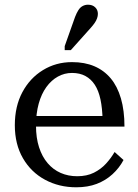

<svg xmlns="http://www.w3.org/2000/svg" viewBox="-20 -786 586 816"><path d="M133 -252Q133 -200 146 -160Q159 -120 182.5 -92.5Q206 -65 238 -51Q270 -37 308 -37Q349 -37 379 -52Q409 -67 430.5 -90.5Q452 -114 467 -140L505 -106Q487 -72 458 -45.5Q429 -19 391 -4.5Q353 10 304 10Q231 10 171.5 -22Q112 -54 77.5 -113.5Q43 -173 43 -254Q43 -334 75 -394Q107 -454 162.5 -488Q218 -522 286 -522Q340 -522 381 -504.5Q422 -487 450.5 -453Q479 -419 494 -367.5Q509 -316 509 -248H111V-293H444L416 -276Q415 -326 407 -363.5Q399 -401 383 -425.5Q367 -450 343 -463Q319 -476 286 -476Q254 -476 226 -460.5Q198 -445 177 -416Q156 -387 144.5 -345.5Q133 -304 133 -252ZM299 -714Q306 -732 313.5 -743.5Q321 -755 331.5 -760.5Q342 -766 354 -766Q373 -766 384.5 -755Q396 -744 396 -727Q396 -718 392.5 -708Q389 -698 382 -688Q375 -678 366 -668L281 -573H255V-590Z"/></svg>

Font: Roboto Serif 72pt
Style: Regular
Weight: 400
Designer: Greg Gazdowicz
Foundry: Commercial Type
Version: Version 1.008